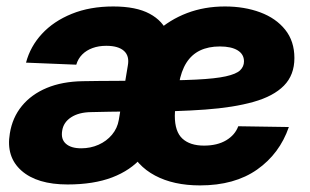

<svg xmlns="http://www.w3.org/2000/svg" viewBox="-20 -559 953 591"><path d="M188 8.8Q94.2 8.8 46.1 -33.7Q-2 -76.2 10.3 -148.4Q18.1 -197.3 47.4 -232.9Q76.7 -268.6 124 -288.3Q171.4 -308.1 234.9 -309.1Q260.3 -309.6 285.2 -309.8Q310.1 -310.1 335.7 -310.1Q361.3 -310.1 389.2 -310.5L375 -215.8Q346.7 -215.3 317.6 -215.1Q288.6 -214.8 260.3 -213.9Q222.7 -213.4 199 -198Q175.3 -182.6 171.4 -156.7Q167 -130.4 182.9 -116.5Q198.7 -102.5 230 -102.5Q258.8 -102.5 283.4 -113.5Q308.1 -124.5 324.7 -144.3Q341.3 -164.1 345.7 -189.9L373.5 -357.4Q378.9 -386.7 361.6 -402.3Q344.2 -418 307.1 -418Q283.7 -418 264.9 -411.1Q246.1 -404.3 233.2 -391.4Q220.2 -378.4 214.8 -359.9L60.1 -366.2Q73.2 -416 109.1 -454.8Q145 -493.7 200.9 -516.4Q256.8 -539.1 328.6 -539.1Q398.9 -539.1 440.4 -516.8Q481.9 -494.6 497.1 -455.1Q512.2 -415.5 503.4 -363.8L472.2 -175.8L464.4 -171.4Q451.7 -115.7 417 -75.2Q382.3 -34.7 325.2 -12.9Q268.1 8.8 188 8.8ZM595.7 11.7Q514.2 11.7 457.3 -18.6Q400.4 -48.8 374.5 -107.7Q348.6 -166.5 359.9 -251Q367.7 -316.9 393.8 -369.9Q419.9 -422.9 461.2 -460.7Q502.4 -498.5 555.9 -518.8Q609.4 -539.1 672.4 -539.1Q732.4 -539.1 781 -521Q829.6 -502.9 857.9 -467.5Q886.2 -432.1 886.2 -380.4Q886.2 -328.1 854 -295.4Q821.8 -262.7 760.3 -245.4Q698.7 -228 611.3 -221.7Q523.9 -215.3 413.1 -215.3L429.2 -311Q524.4 -311 583.7 -314Q643.1 -316.9 675 -324Q707 -331.1 719 -342.5Q731 -354 731 -370.1Q731 -392.1 711.4 -404.1Q691.9 -416 656.7 -416Q621.6 -416 595.7 -403.6Q569.8 -391.1 553.7 -365.7Q537.6 -340.3 530.8 -300.8Q528.3 -287.1 525.4 -268.6Q522.5 -250 520.3 -232.2Q518.1 -214.4 518.1 -202.6Q518.1 -153.8 541.5 -132.3Q564.9 -110.8 607.9 -110.8Q648.9 -110.8 676.3 -127.2Q703.6 -143.6 713.4 -170.4L869.1 -168Q840.8 -85.9 771.5 -37.1Q702.1 11.7 595.7 11.7Z"/></svg>

Font: Inter 24pt ExtraBold
Style: Italic
Weight: 800
Italic angle: -9.3988°
Designer: Rasmus Andersson
Foundry: rsms
Version: Version 4.001;git-66647c0bb